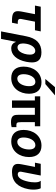

<svg xmlns="http://www.w3.org/2000/svg" viewBox="1273 -2131 1066 3652"><g transform="rotate(90 1806.0 -305.0)"><path d="M374.5 0H412.6L434.1 -109.9H405.8C360.4 -109.9 339.4 -123.5 339.4 -156.2C339.4 -163.6 340.3 -170.4 341.8 -178.2L392.1 -437H555.7L577.1 -546.9H107.4L85.9 -437H249.5L200.7 -185.1C195.3 -156.7 192.4 -132.8 192.4 -112.3C192.4 -26.4 243.7 0 374.5 0Z M577.1 208H719.7L775.4 -77.1C799.3 -15.6 835.9 14.2 901.9 14.2C1022 14.2 1119.1 -85.4 1155.8 -272.5C1163.6 -313 1167.5 -349.6 1167.5 -380.4C1167.5 -494.1 1113.3 -560.1 974.1 -560.1C803.2 -560.1 707 -460.4 669.9 -269.5ZM881.8 -105C833 -105 806.6 -144 806.6 -207C806.6 -224.1 808.6 -249 813 -273.9C831.5 -377 886.2 -442.9 947.3 -442.9C976.6 -442.9 998.5 -427.7 1010.3 -397.9C1016.1 -382.8 1019 -364.3 1019 -339.8C1019 -273.4 997.1 -195.8 961.9 -149.9C939.5 -120.6 912.6 -105 881.8 -105Z M1481.9 -634.3H1578.1L1793.9 -817.9H1637.2ZM1464.4 14.2C1656.2 14.2 1763.2 -146.5 1763.2 -324.7C1763.2 -481.9 1680.2 -561 1545.9 -561C1354 -561 1247.1 -399.4 1247.1 -221.7C1247.1 -64.9 1330.1 14.2 1464.4 14.2ZM1476.1 -101.1C1424.8 -101.1 1391.1 -139.2 1391.1 -222.7C1391.1 -326.7 1442.9 -444.8 1535.6 -444.8C1587.4 -444.8 1619.1 -407.7 1619.1 -324.2C1619.1 -214.4 1564 -101.1 1476.1 -101.1Z M2302.2 19C2318.4 19 2336.4 18.1 2352.5 16.1C2368.7 14.2 2383.8 11.2 2397.9 6.8V-85L2381.8 -83.5C2376.5 -83 2369.6 -83 2361.3 -83C2338.4 -83 2323.2 -88.4 2315.4 -98.6C2308.1 -108.4 2303.2 -128.9 2303.2 -176.8V-435.1H2382.3V-537.1H1812V-435.1H1891.1V0H2030.3V-435.1H2164.1V-113.8C2164.1 -85 2166.5 -64 2170.9 -49.8C2175.8 -33.7 2183.1 -22.5 2192.4 -13.2C2201.7 -3.9 2213.4 4.4 2234.9 10.7C2253.4 16.1 2274.4 19 2302.2 19Z M2668.5 14.2C2860.4 14.2 2967.3 -146.5 2967.3 -324.7C2967.3 -481.9 2884.3 -561 2750 -561C2558.1 -561 2451.2 -399.4 2451.2 -221.7C2451.2 -64.9 2534.2 14.2 2668.5 14.2ZM2680.2 -101.1C2628.9 -101.1 2595.2 -139.2 2595.2 -222.7C2595.2 -326.7 2647 -444.8 2739.7 -444.8C2791.5 -444.8 2823.2 -407.7 2823.2 -324.2C2823.2 -214.4 2768.1 -101.1 2680.2 -101.1Z M3251.5 0C3439 0 3541 -116.2 3577.6 -311.5C3583.5 -342.8 3586.9 -372.1 3586.9 -407.7C3586.9 -466.3 3577.6 -517.6 3560.5 -546.9H3418.5C3442.9 -515.1 3448.2 -483.9 3448.2 -433.6C3448.2 -382.8 3442.9 -347.2 3435.5 -312.5C3406.2 -173.8 3357.9 -109.9 3296.4 -109.9C3266.6 -109.9 3245.1 -124.5 3245.1 -158.7C3245.1 -164.1 3245.6 -170.9 3247.1 -178.2L3318.8 -546.9H3095.7L3074.2 -437H3154.8L3106 -185.1C3100.6 -156.7 3097.7 -132.3 3097.7 -113.3C3097.7 -43 3137.2 0 3251.5 0Z"/></g></svg>

Font: Hack
Style: Bold Oblique
Weight: 700
Italic angle: -12°
Monospace: yes
Designer: Christopher Simpkins
Foundry: Christopher Simpkins
Version: Version 2.010